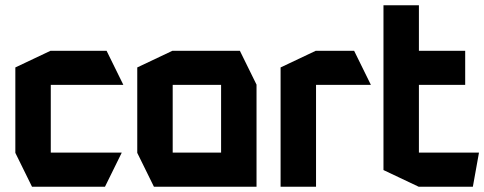

<svg xmlns="http://www.w3.org/2000/svg" viewBox="-20 -706 1831 726"><path d="M101 0 38 -128V-129H440V-128L377 0ZM38 -129V-451L171 -514H172V-129ZM172 -385V-514H383L446 -386V-385Z M633 -385V-514H887L950 -386V-385ZM562 0 499 -128V-129H816V0ZM499 -129V-451L632 -514H633V-129ZM816 0V-385H950V0Z M1041 0V-451L1174 -514H1175V0ZM1175 -385V-514H1319L1382 -386V-385Z M1430 -385V-686H1564V-514L1431 -385ZM1431 -385 1564 -514H1739V-385ZM1563 0 1430 -63V-385H1564V0ZM1564 0V-129H1791V-128L1768 0Z"/></svg>

Font: Foldit SemiBold
Style: Regular
Weight: 600
Version: Version 1.003